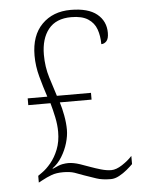

<svg xmlns="http://www.w3.org/2000/svg" viewBox="-53 -767 616 819"><g transform="rotate(-5 255.5 -357.0)"><path d="M389 10Q352 10 327 1.5Q302 -7 276 -16Q256 -24 236.5 -30.5Q217 -37 188 -37Q159 -37 138.5 -29.5Q118 -22 96 -10L81 -2V-31L98 -43Q117 -56 136.5 -79.5Q156 -103 169 -136Q182 -169 182 -211Q182 -241 175 -274Q168 -307 160 -335H65V-364H149Q135 -406 122.5 -452Q110 -498 110 -543Q110 -629 157 -676.5Q204 -724 280 -724Q355 -724 392.5 -693.5Q430 -663 430 -613Q430 -588 420.5 -577.5Q411 -567 398 -567Q398 -602 388 -630.5Q378 -659 352 -676Q326 -693 280 -693Q215 -693 182.5 -652.5Q150 -612 150 -543Q150 -491 164.5 -444.5Q179 -398 190 -364H336V-335H200Q208 -310 214 -277.5Q220 -245 220 -216Q220 -190 211 -159.5Q202 -129 185 -101.5Q168 -74 144 -57L147 -56Q174 -69 188 -71.5Q202 -74 213 -74Q235 -74 263.5 -64.5Q292 -55 307 -49Q326 -42 350 -35Q374 -28 394 -28Q415 -28 441 -45Q467 -62 484 -81V-46Q474 -36 458.5 -23Q443 -10 424.5 0Q406 10 389 10Z"/></g></svg>

Font: Noto Serif SemiCondensed ExtraLight
Style: Regular
Weight: 200
Width: 4
Designer: Monotype Design Team
Foundry: Monotype Imaging Inc.
Version: Version 2.014